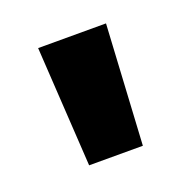

<svg xmlns="http://www.w3.org/2000/svg" viewBox="-56 -808 312 319"><g transform="rotate(-20 100.0 -649.0)"><path d="M53 -543 40 -755H160L148 -543Z"/></g></svg>

Font: Host Grotesk Black
Style: Regular
Weight: 900
Designer: Doğukan Karapınar based on Poppins by Indian Type Foundry, Jonny Pinhorn
Foundry: Element Type
Version: Version 1.000; ttfautohint (v1.8.4.7-5d5b);gftools[0.9.33]